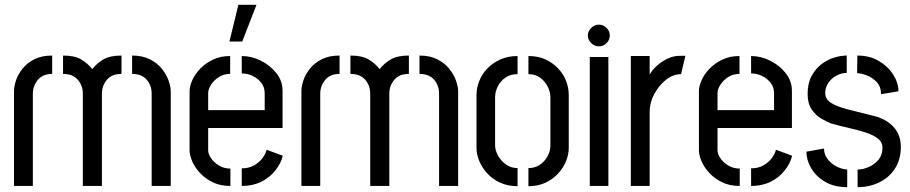

<svg xmlns="http://www.w3.org/2000/svg" viewBox="-20 -770 3770 795"><path d="M323 0V-382Q323 -416 302 -440Q281 -464 241 -464V-540Q289 -540 316 -524Q343 -508 362 -484Q382 -509 409 -524.5Q436 -540 483 -540V-464Q443 -464 422.5 -439.5Q402 -415 402 -382V0ZM38 0V-392Q38 -413 46.5 -438Q55 -463 74 -486.5Q93 -510 123 -525Q153 -540 196 -540V-464Q157 -464 136.5 -439Q116 -414 116 -382V0ZM608 0V-382Q608 -417 587 -440.5Q566 -464 527 -464V-540Q570 -540 600.5 -524.5Q631 -509 650 -485.5Q669 -462 678 -436.5Q687 -411 687 -392V0Z M930 -598 967 -750H1042L983 -598ZM934 0Q892 0 860.5 -15.5Q829 -31 807.5 -54.5Q786 -78 775.5 -103Q765 -128 765 -147V-393Q765 -412 775.5 -436.5Q786 -461 807.5 -484Q829 -507 860.5 -522.5Q892 -538 933 -538V-464Q906 -464 885.5 -450.5Q865 -437 853.5 -418.5Q842 -400 842 -385V-314H1076V-384Q1076 -409 1062 -427Q1048 -445 1026.5 -455.5Q1005 -466 981 -466V-538Q1021 -538 1059.5 -519Q1098 -500 1124 -467.5Q1150 -435 1150 -394V-240H842V-147Q842 -133 853.5 -115.5Q865 -98 886 -85Q907 -72 934 -72ZM981 0V-73Q1011 -73 1032.5 -85.5Q1054 -98 1067 -115.5Q1080 -133 1084 -150L1151 -125Q1143 -93 1120 -64Q1097 -35 1062 -17.5Q1027 0 981 0Z M1513 0V-382Q1513 -416 1492 -440Q1471 -464 1431 -464V-540Q1479 -540 1506 -524Q1533 -508 1552 -484Q1572 -509 1599 -524.5Q1626 -540 1673 -540V-464Q1633 -464 1612.5 -439.5Q1592 -415 1592 -382V0ZM1228 0V-392Q1228 -413 1236.5 -438Q1245 -463 1264 -486.5Q1283 -510 1313 -525Q1343 -540 1386 -540V-464Q1347 -464 1326.5 -439Q1306 -414 1306 -382V0ZM1798 0V-382Q1798 -417 1777 -440.5Q1756 -464 1717 -464V-540Q1760 -540 1790.5 -524.5Q1821 -509 1840 -485.5Q1859 -462 1868 -436.5Q1877 -411 1877 -392V0Z M2123 1Q2084 1 2052.5 -13Q2021 -27 1999 -50.5Q1977 -74 1965 -102Q1953 -130 1953 -158V-377Q1953 -405 1964 -433.5Q1975 -462 1997 -485.5Q2019 -509 2051 -523.5Q2083 -538 2123 -538V-463Q2093 -463 2072.5 -448.5Q2052 -434 2041 -412Q2030 -390 2030 -367V-168Q2030 -148 2042 -126Q2054 -104 2075 -89Q2096 -74 2123 -74ZM2168 1V-74Q2196 -74 2216.5 -88.5Q2237 -103 2248 -124.5Q2259 -146 2259 -166V-367Q2259 -389 2248 -411Q2237 -433 2217 -448Q2197 -463 2168 -463V-538Q2209 -538 2239.5 -523.5Q2270 -509 2292 -485.5Q2314 -462 2324.5 -433.5Q2335 -405 2335 -377V-158Q2335 -130 2323.5 -102Q2312 -74 2290 -50.5Q2268 -27 2237.5 -13Q2207 1 2168 1Z M2422 0V-534H2499V0ZM2460 -578Q2442 -578 2428 -591.5Q2414 -605 2414 -623Q2414 -641 2428 -654.5Q2442 -668 2460 -668Q2478 -668 2491.5 -654.5Q2505 -641 2505 -623Q2505 -605 2491.5 -591.5Q2478 -578 2460 -578Z M2592 0V-538H2670V-461Q2679 -478 2697.5 -495.5Q2716 -513 2741.5 -526Q2767 -539 2797 -539Q2803 -539 2808 -539Q2813 -539 2818 -539L2800 -463Q2767 -463 2737.5 -439.5Q2708 -416 2689 -380.5Q2670 -345 2670 -307V0Z M3043 0Q3001 0 2969.5 -15.5Q2938 -31 2916.5 -54.5Q2895 -78 2884.5 -103Q2874 -128 2874 -147V-393Q2874 -412 2884.5 -436.5Q2895 -461 2916.5 -484Q2938 -507 2969.5 -522.5Q3001 -538 3042 -538V-464Q3015 -464 2994.5 -450.5Q2974 -437 2962.5 -418.5Q2951 -400 2951 -385V-314H3185V-384Q3185 -409 3171 -427Q3157 -445 3135.5 -455.5Q3114 -466 3090 -466V-538Q3130 -538 3168.5 -519Q3207 -500 3233 -467.5Q3259 -435 3259 -394V-240H2951V-147Q2951 -133 2962.5 -115.5Q2974 -98 2995 -85Q3016 -72 3043 -72ZM3090 0V-73Q3120 -73 3141.5 -85.5Q3163 -98 3176 -115.5Q3189 -133 3193 -150L3260 -125Q3252 -93 3229 -64Q3206 -35 3171 -17.5Q3136 0 3090 0Z M3531 5V-68Q3552 -68 3576 -78Q3600 -88 3617 -108Q3634 -128 3634 -158Q3634 -182 3614 -197Q3594 -212 3562.5 -222Q3531 -232 3493.5 -240.5Q3456 -249 3421 -259Q3403 -266 3380.5 -279Q3358 -292 3341 -316.5Q3324 -341 3324 -381Q3324 -425 3340.5 -455.5Q3357 -486 3382.5 -505Q3408 -524 3435.5 -532Q3463 -540 3486 -540V-468Q3463 -468 3442.5 -456.5Q3422 -445 3409.5 -426.5Q3397 -408 3397 -385Q3397 -360 3419.5 -345Q3442 -330 3487 -318Q3532 -306 3598 -290Q3613 -287 3632 -278.5Q3651 -270 3669 -255Q3687 -240 3698.5 -217Q3710 -194 3710 -162Q3710 -110 3686 -72.5Q3662 -35 3621 -15Q3580 5 3531 5ZM3488 5Q3434 5 3396 -17.5Q3358 -40 3338.5 -74Q3319 -108 3319 -142L3392 -155Q3392 -130 3407.5 -110.5Q3423 -91 3445 -80Q3467 -69 3488 -68ZM3628 -380Q3628 -412 3609.5 -431Q3591 -450 3567.5 -458.5Q3544 -467 3529 -467L3530 -540Q3581 -540 3619 -517.5Q3657 -495 3678.5 -461Q3700 -427 3700 -392Z"/></svg>

Font: Stick No Bills
Style: Regular
Weight: 400
Version: Version 2.000